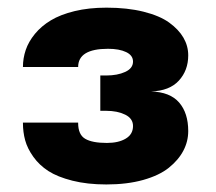

<svg xmlns="http://www.w3.org/2000/svg" viewBox="-20 -766 561 499"><path d="M372.6 -528.3Q421.9 -526.9 445.6 -499.5Q469.2 -472.2 469.2 -425.3Q469.2 -398.4 456.5 -374.3Q443.8 -350.1 418.9 -330.1Q394 -310.1 352.1 -298.3Q310.1 -286.6 256.3 -286.6Q207 -286.6 168.2 -296.4Q129.4 -306.2 105.7 -321.5Q82 -336.9 66.7 -358.4Q51.3 -379.9 45.4 -401.4Q39.6 -422.9 39.6 -446.3V-447.3H183.1V-446.3Q183.1 -416 201.4 -405.3Q219.7 -394.5 257.8 -394.5Q288.1 -394.5 306.9 -405.8Q325.7 -417 325.7 -438.5Q325.7 -458 305.4 -468Q285.2 -478 255.9 -478H240.7V-569.8H255.9Q285.2 -569.8 305.4 -579.1Q325.7 -588.4 325.7 -606Q325.7 -622.1 307.9 -630.6Q290 -639.2 260.7 -639.2Q183.1 -639.2 183.1 -591.8H39.6Q39.6 -614.7 46.9 -636.2Q54.2 -657.7 70.8 -678Q87.4 -698.2 112.1 -713.1Q136.7 -728 173.8 -737.1Q210.9 -746.1 256.8 -746.1Q311 -746.1 353 -735.6Q395 -725.1 419.7 -707.3Q444.3 -689.5 456.8 -668Q469.2 -646.5 469.2 -622.1Q469.2 -583 444.8 -556.4Q420.4 -529.8 372.6 -528.3Z"/></svg>

Font: Epilogue ExtraBold
Style: Regular
Weight: 800
Designer: Tyler Finck
Foundry: Etcetera Type Co
Version: Version 2.112